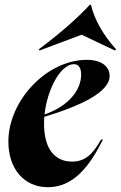

<svg xmlns="http://www.w3.org/2000/svg" viewBox="-20 -770 505 802"><path d="M15 -179C15 -63 82 12 180 12C289 12 356 -79 410 -187H402C366 -122 332 -95 281 -95C213 -95 164 -143 164 -253C164 -263 164 -272 165 -282C317 -328 438 -385 438 -453C438 -489 408 -520 343 -520C174 -520 15 -349 15 -179ZM142 -564 145 -559 321 -625 460 -559 465 -564C413 -621 374 -688 360 -750H355C298 -688 221 -623 142 -564ZM166 -292C178 -400 234 -502 289 -502C306 -502 319 -489 319 -459C319 -389 260 -324 166 -292Z"/></svg>

Font: Nyght Serif Bold Italic
Style: Regular
Weight: 700
Italic angle: -16°
Designer: Maksym Kobuzan
Version: Version 0.410;Glyphs 3.1.2 (3151)